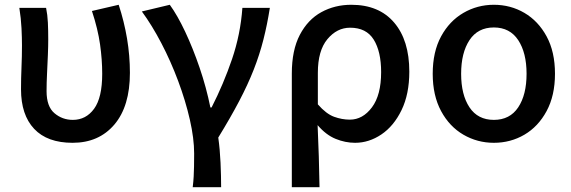

<svg xmlns="http://www.w3.org/2000/svg" viewBox="-20 -584 2392 804"><path d="M284 14Q178 14 123 -44.5Q68 -103 68 -210Q68 -256 70 -302Q72 -348 72 -394Q72 -426 70 -466.5Q68 -507 61 -551H173Q179 -522 180.5 -489.5Q182 -457 182 -419Q182 -391 180.5 -353.5Q179 -316 177 -276.5Q175 -237 175 -202Q175 -138 208 -110Q241 -82 285 -82Q340 -82 374 -128.5Q408 -175 408 -275Q408 -334 399 -398Q390 -462 365 -538L477 -564Q500 -494 512 -422.5Q524 -351 524 -279Q524 -139 459 -62.5Q394 14 284 14Z M787 200Q790 175 791 155.5Q792 136 792.5 113.5Q793 91 793 59Q793 -4 775 -83Q757 -162 726 -245Q695 -328 655.5 -403.5Q616 -479 574 -536L691 -564Q723 -520 755.5 -451Q788 -382 816 -300Q844 -218 861 -134H866Q916 -232 951.5 -336Q987 -440 995 -551H1110Q1099 -481 1083 -418Q1067 -355 1042.5 -292.5Q1018 -230 981.5 -160.5Q945 -91 894 -8Q901 42 903.5 97.5Q906 153 906 200Z M1202 200V-276Q1202 -374 1235.5 -438Q1269 -502 1325.5 -533Q1382 -564 1451 -564Q1567 -564 1630.5 -489.5Q1694 -415 1694 -284Q1694 -190 1661.5 -123Q1629 -56 1577 -21Q1525 14 1467 14Q1426 14 1385.5 -2.5Q1345 -19 1310 -60Q1313 11 1315 71Q1317 131 1318 200ZM1445 -83Q1499 -83 1537.5 -134.5Q1576 -186 1576 -282Q1576 -368 1545 -418Q1514 -468 1446 -468Q1391 -468 1351 -420Q1311 -372 1311 -279V-147Q1346 -107 1379 -95Q1412 -83 1445 -83Z M2048 14Q1979 14 1920.5 -20Q1862 -54 1827 -119Q1792 -184 1792 -275Q1792 -367 1827 -431.5Q1862 -496 1920.5 -530Q1979 -564 2048 -564Q2118 -564 2176 -530Q2234 -496 2269 -431.5Q2304 -367 2304 -275Q2304 -184 2269 -119Q2234 -54 2176 -20Q2118 14 2048 14ZM2048 -82Q2115 -82 2150 -134.5Q2185 -187 2185 -275Q2185 -363 2150 -416Q2115 -469 2048 -469Q1981 -469 1946 -416Q1911 -363 1911 -275Q1911 -187 1946 -134.5Q1981 -82 2048 -82Z"/></svg>

Font: Source Han Sans SC Medium
Style: Regular
Weight: 500
Designer: Ryoko NISHIZUKA 西塚涼子 (kana, bopomofo & ideographs); Paul D. Hunt (Latin, Greek & Cyrillic); Sandoll Communications 산돌커뮤니
Foundry: Adobe
Version: Version 2.004;hotconv 1.0.118;makeotfexe 2.5.65603